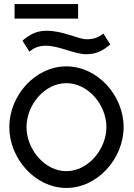

<svg xmlns="http://www.w3.org/2000/svg" viewBox="-20 -918 661 949"><path d="M366 -898H52V-826H366ZM409 -724C365 -724 295 -766 209 -766C158 -766 124 -745 91 -717L125 -663C148 -681 171 -692 207 -692C272 -692 348 -650 407 -650C459 -650 491 -670 525 -698L491 -752C468 -734 445 -724 409 -724ZM111 -290C111 -399 200 -507 308 -507C416 -507 506 -399 506 -290C506 -181 416 -72 308 -72C200 -72 111 -181 111 -290ZM26 -290C26 -134 154 11 308 11C462 11 591 -134 591 -290C591 -446 462 -590 308 -590C154 -590 26 -446 26 -290Z"/></svg>

Font: Charger
Style: Regular
Weight: 400
Designer: Jasper
Foundry: Cannot Into Space Fonts
Version: Version 0.98